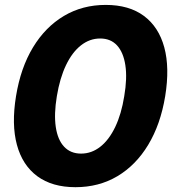

<svg xmlns="http://www.w3.org/2000/svg" viewBox="-20 -759 711 790"><path d="M290.5 11.2Q194.8 11.2 133.5 -33.9Q72.3 -79.1 49.6 -163.1Q26.9 -247.1 45.9 -363.3Q64.9 -480 115.7 -564Q166.5 -647.9 242.9 -693.4Q319.3 -738.8 415 -738.8Q511.2 -738.8 572.3 -693.4Q633.3 -647.9 656 -564Q678.7 -480 659.7 -363.3Q640.6 -247.1 589.8 -163.1Q539.1 -79.1 462.9 -33.9Q386.7 11.2 290.5 11.2ZM313.5 -127Q356.9 -127 392.8 -155.3Q428.7 -183.6 454.1 -236.6Q479.5 -289.6 491.2 -363.3Q503.9 -437.5 495.8 -490.5Q487.8 -543.5 461.7 -572Q435.5 -600.6 392.1 -600.6Q349.1 -600.6 313 -572.3Q276.9 -543.9 251.5 -490.7Q226.1 -437.5 213.9 -363.3Q201.7 -289.6 209.5 -236.6Q217.3 -183.6 243.9 -155.3Q270.5 -127 313.5 -127Z"/></svg>

Font: Inter 28pt ExtraBold
Style: Italic
Weight: 800
Italic angle: -9.3988°
Designer: Rasmus Andersson
Foundry: rsms
Version: Version 4.001;git-66647c0bb